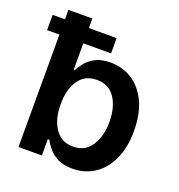

<svg xmlns="http://www.w3.org/2000/svg" viewBox="-133 -838 890 957"><g transform="rotate(20 312.0 -359.5)"><path d="M355.5 9.8Q308.6 9.8 277.6 -6.1Q246.6 -22 228 -44.4Q209.5 -66.9 199.7 -86.4H191.4V0H67.4V-727.5H194.3V-455.6H199.7Q209 -474.6 227.1 -497.3Q245.1 -520 276.4 -536.4Q307.6 -552.7 356 -552.7Q418.9 -552.7 470 -520.5Q521 -488.3 551 -425.5Q581.1 -362.8 581.1 -272Q581.1 -182.1 551.5 -119.1Q522 -56.2 471.2 -23.2Q420.4 9.8 355.5 9.8ZM321.3 -94.7Q384.8 -94.7 417.7 -145.3Q450.7 -195.8 450.7 -272.5Q450.7 -348.6 418.2 -398.4Q385.7 -448.2 321.3 -448.2Q258.3 -448.2 225.1 -400.1Q191.9 -352.1 191.9 -272.5Q191.9 -192.9 225.6 -143.8Q259.3 -94.7 321.3 -94.7ZM2 -596.2V-677.2H341.3V-596.2Z"/></g></svg>

Font: Inter-SemiBold
Style: Regular
Weight: 600
Designer: Rasmus Andersson
Foundry: rsms
Version: Version 4.000;git-a52131595